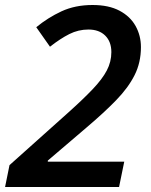

<svg xmlns="http://www.w3.org/2000/svg" viewBox="-30 -744 601 764"><path d="M-9.8 0 7.8 -86.9 239.7 -294.4Q300.8 -349.1 338.9 -389.2Q377 -429.2 395 -463.6Q413.1 -498 413.1 -536.6Q413.1 -578.1 388.7 -602.3Q364.3 -626.5 321.8 -626.5Q281.7 -626.5 245.8 -608.4Q210 -590.3 168.9 -558.1L114.3 -635.7Q160.6 -673.8 214.8 -699Q269 -724.1 338.4 -724.1Q402.8 -724.1 445.6 -701.4Q488.3 -678.7 509.5 -640.6Q530.8 -602.5 530.8 -556.6Q530.8 -495.1 505.6 -445.1Q480.5 -395 432.1 -345.2Q383.8 -295.4 314 -236.3L160.2 -105V-100.6H464.4L443.8 0Z"/></svg>

Font: Open Sans SemiBold
Style: Italic
Weight: 600
Italic angle: -12°
Designer: Monotype Design Team
Foundry: Monotype Imaging Inc.
Version: Version 3.003; ttfautohint (v1.8.4)